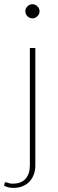

<svg xmlns="http://www.w3.org/2000/svg" viewBox="-57 -726 280 932"><path d="M114.5 -493V77Q114.5 100.5 107.2 120.5Q100 140.5 86.5 155Q73 169.5 53.2 177.8Q33.5 186 8 186Q-6.5 186 -16.8 183.2Q-27 180.5 -37 175.5L-34.5 163Q-33 159 -30.2 158.8Q-27.5 158.5 -23.2 160Q-19 161.5 -12.2 163.5Q-5.5 165.5 4.5 165.5Q46.5 165.5 67.2 141.5Q88 117.5 88 77V-493ZM135 -671Q135 -657.5 124.5 -647.2Q114 -637 100.5 -637Q86.5 -637 76.2 -647.2Q66 -657.5 66 -671Q66 -685 76.2 -695.2Q86.5 -705.5 100.5 -705.5Q114 -705.5 124.5 -695.2Q135 -685 135 -671Z"/></svg>

Font: Lato ExtraLight
Style: Regular
Weight: 275
Designer: Lukasz Dziedzic with Adam Twardoch and Botio Nikoltchev
Foundry: tyPoland Lukasz Dziedzic
Version: Version 2.015; 2015-08-06; http://www.latofonts.com/